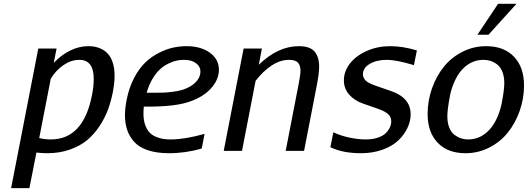

<svg xmlns="http://www.w3.org/2000/svg" viewBox="-20 -781 2733 994"><path d="M564 -303.2Q554.7 -256.3 539.3 -214.1Q523.9 -171.9 496.1 -129.4Q468.3 -86.9 432.1 -56.4Q396 -25.9 342.3 -6.8Q288.6 12.2 224.6 12.2Q197.3 12.2 168.5 8.8L132.3 192.9H37.6L178.2 -529.8H272.9L258.3 -455.6Q295.9 -495.6 342.3 -518.8Q388.7 -542 438.5 -542Q459 -542 477.1 -537.8Q495.1 -533.7 513.2 -523.2Q531.2 -512.7 544.2 -495.8Q557.1 -479 565.2 -451.7Q573.2 -424.3 573.2 -388.7Q573.2 -351.1 564 -303.2ZM242.7 -59.1Q412.1 -59.1 456.5 -290Q465.3 -334.5 465.3 -372.1Q465.3 -471.2 390.6 -471.2Q348.1 -471.2 308.3 -443.8Q268.6 -416.5 242.7 -373L183.1 -66.4Q211.4 -59.1 242.7 -59.1Z M946.3 -542Q1019 -542 1066.2 -508.3Q1113.3 -474.6 1113.3 -419.9Q1113.3 -368.2 1071.5 -322.5Q1029.8 -276.9 956.1 -252.9Q883.3 -229 746.6 -229H724.6Q722.7 -211.4 722.7 -192.4Q722.7 -159.7 731.2 -135.3Q739.7 -110.8 752.9 -96.4Q766.1 -82 785.6 -73.5Q805.2 -64.9 823.7 -62Q842.3 -59.1 864.3 -59.1Q935.5 -59.1 1039.1 -87.9L1024.4 -12.2Q941.4 12.2 854.5 12.2Q791 12.2 745.1 -3.4Q699.2 -19 674.3 -47.1Q649.4 -75.2 638.2 -108.9Q627 -142.6 627 -184.6Q627 -218.3 635.3 -263.2Q647.9 -327.1 674.3 -377.4Q700.7 -427.7 732.7 -458Q764.6 -488.3 803.5 -507.8Q842.3 -527.3 877 -534.7Q911.6 -542 946.3 -542ZM927.7 -316.9Q970.7 -331.5 994.1 -356.4Q1017.6 -381.3 1017.6 -409.7Q1017.6 -437.5 994.1 -454.3Q970.7 -471.2 933.6 -471.2Q915 -471.2 896.7 -467.8Q878.4 -464.4 854.5 -453.1Q830.6 -441.9 810.3 -424.1Q790 -406.2 770.5 -374.5Q751 -342.8 739.3 -300.8H760.7Q800.3 -300.8 821.5 -301.3Q842.8 -301.8 873.8 -305.7Q904.8 -309.6 927.7 -316.9Z M1526.4 -347.2Q1535.6 -394.5 1535.6 -414.6Q1535.6 -442.4 1522.5 -456.8Q1509.3 -471.2 1476.6 -471.2Q1430.2 -471.2 1385.5 -441.4Q1340.8 -411.6 1303.2 -362.3L1232.9 0H1138.2L1241.2 -529.8H1335.9L1319.8 -445.8Q1419.4 -542 1526.4 -542Q1585.4 -542 1608.9 -513.7Q1632.3 -485.4 1632.3 -436.5Q1632.3 -399.9 1618.2 -329.1L1554.2 0H1459Z M2106 -189.5Q2106 -153.3 2089.1 -117.9Q2072.3 -82.5 2041.3 -53.2Q2010.3 -23.9 1960 -5.9Q1909.7 12.2 1848.6 12.2Q1753.9 12.2 1690.4 -19L1705.6 -96.2Q1745.1 -77.6 1790.3 -68.4Q1835.4 -59.1 1872.6 -59.1Q1908.2 -59.1 1935.3 -68.1Q1962.4 -77.1 1977.1 -91.8Q1991.7 -106.4 1998.5 -121.8Q2005.4 -137.2 2005.4 -152.3Q2005.4 -166.5 1999.3 -177.5Q1993.2 -188.5 1981.2 -196.5Q1969.2 -204.6 1958.7 -209.2Q1948.2 -213.9 1932.6 -219.2L1861.3 -244.1Q1815.9 -259.3 1788.1 -290.8Q1760.3 -322.3 1760.3 -364.7Q1760.3 -411.6 1791.7 -452.1Q1823.2 -492.7 1878.9 -517.3Q1934.6 -542 2000.5 -542Q2064.5 -542 2138.2 -520L2123 -443.8Q2031.7 -471.2 1983.4 -471.2Q1929.2 -471.2 1894 -450.2Q1858.9 -429.2 1858.9 -395.5Q1858.9 -385.7 1863.5 -377.2Q1868.2 -368.7 1874.3 -362.8Q1880.4 -356.9 1891.4 -351.3Q1902.3 -345.7 1910.4 -342.5Q1918.5 -339.4 1931.2 -335L2003.4 -310.1Q2106 -274.9 2106 -189.5Z M2653.8 -761.2 2508.8 -601.1H2451.7L2558.6 -761.2ZM2295.9 -179.7Q2295.9 -145.5 2305.9 -120.4Q2315.9 -95.2 2332.8 -82.8Q2349.6 -70.3 2366.9 -64.7Q2384.3 -59.1 2403.3 -59.1Q2459 -59.1 2501.5 -97.2Q2529.3 -121.6 2549.1 -162.1Q2568.8 -202.6 2576.9 -243.9Q2585 -285.2 2587.9 -310.8Q2590.8 -336.4 2590.8 -350.1Q2590.8 -384.3 2580.8 -409.4Q2570.8 -434.6 2554 -447.3Q2537.1 -460 2519.8 -465.6Q2502.4 -471.2 2483.4 -471.2Q2427.2 -471.2 2384.8 -433.1Q2356.9 -408.7 2337.2 -367.9Q2317.4 -327.1 2309.6 -285.9Q2301.8 -244.6 2298.8 -219.2Q2295.9 -193.8 2295.9 -179.7ZM2193.8 -190.9Q2193.8 -259.3 2216.3 -323Q2238.8 -386.7 2277.8 -435.3Q2316.9 -483.9 2374.3 -512.9Q2431.6 -542 2497.1 -542Q2588.9 -542 2640.9 -487.5Q2692.9 -433.1 2692.9 -338.9Q2692.9 -270.5 2670.4 -206.8Q2647.9 -143.1 2608.9 -94.5Q2569.8 -45.9 2512.5 -16.8Q2455.1 12.2 2389.6 12.2Q2297.9 12.2 2245.8 -42.2Q2193.8 -96.7 2193.8 -190.9Z"/></svg>

Font: Aurulent Sans
Style: Italic
Weight: 400
Italic angle: -11°
Version: Version 2007.05.04